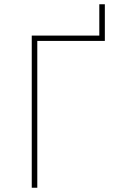

<svg xmlns="http://www.w3.org/2000/svg" viewBox="-20 -881 603 901"><path d="M129 0H155V-689H472V-861H446V-714H129Z"/></svg>

Font: Noto Sans Mono SemiCondensed Thin
Style: Regular
Weight: 100
Width: 4
Designer: Monotype Design Team
Foundry: Monotype Imaging Inc.
Version: Version 2.014